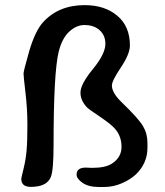

<svg xmlns="http://www.w3.org/2000/svg" viewBox="-20 -728 642 749"><path d="M360.4 -616.7Q340.3 -630.4 309.3 -630.4Q278.3 -630.4 250.2 -604.7Q222.2 -579.1 209 -526.4Q189 -445.3 189 -162.6Q189 -61.5 177.7 -36.1Q161.6 1 100.1 1Q63 1 63 -30.8Q63 -33.7 71.8 -69.3Q80.6 -105 83.7 -140.9Q86.9 -176.8 86.9 -240Q86.9 -303.2 79.3 -366.9Q71.8 -430.7 71.8 -440.9Q71.8 -451.2 94.2 -529.3Q117.2 -606.4 146.5 -639.6Q207.5 -708 310.1 -708Q388.7 -708 437.7 -666.5Q486.8 -625 486.8 -550.8Q486.8 -517.6 451.7 -465.1Q416.5 -412.6 416.5 -394.5Q416.5 -365.7 455.1 -328.6Q519.5 -266.6 537.4 -236.8Q555.2 -207 555.2 -170.9V-151.4Q555.2 -91.3 510.3 -47.9Q489.7 -28.3 456.1 -13.4Q422.4 1.5 385.7 1.5H366.2Q325.7 1.5 302.2 -14.6Q278.8 -30.8 278.8 -46.9Q278.8 -74.2 314.5 -74.2L339.8 -73.2Q391.1 -73.2 416 -89.4Q454.1 -113.8 454.1 -155Q454.1 -196.3 428.7 -225.6Q414.1 -242.7 369.9 -272.7Q325.7 -302.7 322.3 -306.2Q293.9 -334 293.9 -366.7Q293.9 -399.4 342.5 -458.7Q391.1 -518.1 391.1 -556.9Q391.1 -595.7 360.4 -616.7Z"/></svg>

Font: Averia Gruesa Libre
Style: Regular
Weight: 400
Italic angle: -1.70001°
Version: Version 1.002